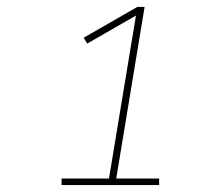

<svg xmlns="http://www.w3.org/2000/svg" viewBox="-20 -858 640 555"><path d="M158 -323V-342H295L373 -813L232 -732L222 -749L377 -838H398L316 -342H440V-323Z"/></svg>

Font: Iosevka Etoile Thin Oblique
Style: Regular
Weight: 100
Italic angle: -9°
Designer: Belleve Invis
Foundry: Belleve Invis
Version: Version 15.5.2; ttfautohint (v1.8.4)